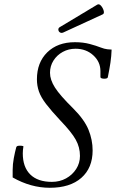

<svg xmlns="http://www.w3.org/2000/svg" viewBox="-20 -877 549 910"><path d="M216 13Q126 13 40 -36V-71Q40 -99 45.5 -128Q51 -157 57 -179Q59 -185 67 -186Q75 -187 83 -186Q91 -185 91 -183Q88 -165 88 -150Q88 -85 123.5 -50Q159 -15 226 -15Q263 -15 293 -31.5Q323 -48 341 -76Q359 -104 359 -138Q359 -179 339 -215Q319 -251 266 -306Q223 -352 198.5 -384Q174 -416 164.5 -443.5Q155 -471 155 -501Q155 -581 204 -629Q253 -677 335 -677Q374 -677 405.5 -668.5Q437 -660 457 -652Q475 -645 489 -643.5Q503 -642 509 -642Q508 -611 503.5 -580.5Q499 -550 491 -511Q490 -506 481.5 -504.5Q473 -503 464.5 -505Q456 -507 456 -512V-540Q456 -584 422 -615Q388 -646 338 -646Q305 -646 277.5 -631Q250 -616 233.5 -590Q217 -564 217 -532Q217 -499 240.5 -462Q264 -425 327 -363Q380 -310 399.5 -262Q419 -214 419 -164Q419 -81 365.5 -34Q312 13 216 13ZM280 -723Q271 -719 264 -723.5Q257 -728 256.5 -736.5Q256 -745 266 -750L441 -855Q450 -860 459 -849.5Q468 -839 471.5 -826Q475 -813 467 -809Z"/></svg>

Font: Junicode
Style: Italic
Weight: 400
Italic angle: -11°
Designer: Peter S. Baker
Version: Version 2.100; ttfautohint (v1.8.4)